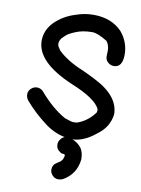

<svg xmlns="http://www.w3.org/2000/svg" viewBox="-101 -773 798 1088"><g transform="rotate(10 297.5 -228.5)"><path d="M306 6Q239 -8 184 -52Q120 -101 69 -160Q55 -176 55 -197Q55 -215 69 -229Q83 -243 103 -244Q123 -244 138 -230Q212 -143 289 -100Q329 -86 337 -86Q351 -86 353.5 -86.5Q356 -87 360 -87Q420 -107 461 -163Q463 -171 463 -178Q462 -180 462 -184Q434 -240 297 -296Q83 -386 83 -510Q83 -569 127 -616Q177 -666 246 -687Q296 -705 348 -705Q451 -705 512 -642Q560 -585 560 -514Q560 -439 510 -439Q491 -439 476 -452.5Q461 -466 461 -485L462 -519Q462 -550 445 -572Q389 -607 358 -607Q300 -607 258 -588Q223 -573 212 -562Q208 -559 191 -542Q189 -538 186.5 -534.5Q184 -531 183 -528Q182 -525 181 -522.5Q180 -520 179 -513Q179 -504 180.5 -500.5Q182 -497 182 -495Q193 -478 194 -476.5Q195 -475 195 -474Q249 -421 343 -383Q379 -367 415 -348Q560 -276 560 -169Q550 -94 487 -49Q420 8 352 11Q382 22 404 49Q421 74 421 114Q412 200 338 242Q325 248 312 248Q286 248 271 224Q264 213 264 200Q264 172 288 158L302 149Q304 149 312.5 140Q321 131 321 124Q325 115 325 110Q325 102 318 101Q317 101 309 100.5Q301 100 287 87.5Q273 75 273 53Q273 35 287 19Q295 10 306 6Z"/></g></svg>

Font: Bad Comic
Style: Regular
Weight: 400
Designer: GGBotNet
Foundry: f0n7
Version: 0.9